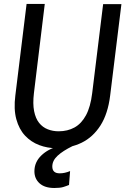

<svg xmlns="http://www.w3.org/2000/svg" viewBox="-20 -748 641 982"><path d="M269 10Q222.5 10 180.8 -5.8Q139 -21.5 108.2 -54.2Q77.5 -87 63.5 -138.2Q49.5 -189.5 58.5 -260L116 -728H209L153.5 -271.5Q147 -217 154.5 -179.5Q162 -142 180 -119.5Q198 -97 224 -86.8Q250 -76.5 280 -76.5Q325.5 -76.5 361 -96Q396.5 -115.5 419.8 -158.5Q443 -201.5 451.5 -271.5L507.5 -727H601L543.5 -260Q532 -166 493.8 -106.2Q455.5 -46.5 397.8 -18.2Q340 10 269 10ZM258 213.5Q209 213.5 182.5 189.8Q156 166 156 128Q156 81.5 191 47.5Q226 13.5 281 -0.5H350.5Q301.5 23.5 274.5 48.5Q247.5 73.5 247.5 103.5Q247.5 138.5 285.5 138.5Q311 138.5 338.5 127L333 198Q320 203.5 303.8 208.5Q287.5 213.5 258 213.5Z"/></svg>

Font: Spline Sans Mono
Style: Italic
Weight: 400
Italic angle: -4°
Monospace: yes
Designer: Eben Sorkin, Mirko Velimirovic
Foundry: Sorkin Type
Version: Version 1.004